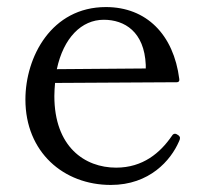

<svg xmlns="http://www.w3.org/2000/svg" viewBox="-20 -510 583 544"><path d="M485 -127C482 -129 479 -131 476 -131C473 -131 470 -130 467 -125C434 -77 385 -35 309 -35C220 -35 134 -94 134 -238C134 -251 135 -263 136 -275L481 -277C486 -277 489 -280 488 -286C472 -412 395 -490 280 -490C126 -490 52 -349 52 -228C52 -79 160 14 294 14C404 14 464 -56 487 -109C489 -113 490 -116 490 -119C490 -122 488 -125 485 -127ZM274 -454C333 -454 389 -420 393 -326V-316L141 -314C160 -403 211 -454 274 -454Z"/></svg>

Font: Shippori Mincho OTF
Style: Regular
Weight: 400
Designer: FONTDASU
Foundry: FONTDASU / Google Inc. / but / Adobe
Version: Version 3.300;hotconv 1.0.109;makeotfexe 2.5.65596